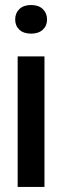

<svg xmlns="http://www.w3.org/2000/svg" viewBox="-20 -739 246 759"><path d="M155.8 0H49.8V-516.1H155.8ZM103 -606Q73.2 -606 56.6 -621.6Q40 -637.2 40 -662.1Q40 -687 56.6 -703.1Q73.2 -719.2 103 -719.2Q132.3 -719.2 149.2 -703.1Q166 -687 166 -662.1Q166 -637.2 149.2 -621.6Q132.3 -606 103 -606Z"/></svg>

Font: Creato Display Medium
Style: Regular
Weight: 500
Version: Version 1.000